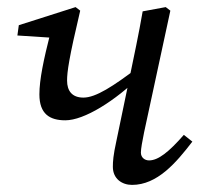

<svg xmlns="http://www.w3.org/2000/svg" viewBox="-20 -508 570 541"><path d="M164 -169C217 -169 304 -223 378 -296H388L369 -318C299 -265 250 -233 215 -233C183 -233 169 -252 169 -281C169 -305 174 -343 206 -478L193 -488L33 -437L29 -408L137 -401L122 -415C103 -340 91 -284 91 -242C91 -187 120 -169 164 -169ZM352 13C423 13 476 -49 522 -109L498 -128C456 -80 426 -56 400 -56C388 -56 377 -64 377 -78C377 -89 381 -110 386 -135L460 -478L447 -488L382 -476C371 -412 357 -347 344 -284L308 -111C299 -70 298 -53 298 -38C298 -4 324 13 352 13Z"/></svg>

Font: Source Serif 4 Variable
Style: Italic
Weight: 400
Italic angle: -12°
Designer: Frank Grießhammer
Foundry: Adobe Systems Incorporated
Version: Version 4.004;hotconv 1.0.116;makeotfexe 2.5.65601